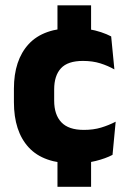

<svg xmlns="http://www.w3.org/2000/svg" viewBox="-20 -612 487 734"><path d="M328.2 -429.6H199.7V-591.6H328.2ZM328.2 102.1H199.7V-68.3H328.2ZM263.1 12.9Q146.1 12.9 89.7 -48.5Q33.2 -109.9 33.2 -221.7V-272.7Q33.2 -382.2 89.7 -443.5Q146.2 -504.8 262.7 -504.8Q292.4 -504.8 318.5 -500.6Q344.6 -496.3 366.5 -488.9Q388.4 -481.6 405 -472.8L417.3 -346.6Q393 -360.5 363.6 -369.8Q334.2 -379.1 297 -379.1Q239.1 -379.1 213.1 -351Q187.1 -323 187.1 -270V-227.3Q187.1 -173.4 214.7 -144.4Q242.2 -115.4 300.5 -115.4Q337.1 -115.4 366.3 -124.2Q395.5 -133 422.2 -146.8L410.2 -20Q384.1 -6.2 346 3.3Q308 12.9 263.1 12.9Z"/></svg>

Font: Anek Latin Medium
Style: Regular
Weight: 500
Designer: Yesha Goshar
Foundry: Ek Type
Version: Version 1.003